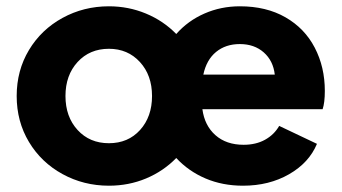

<svg xmlns="http://www.w3.org/2000/svg" viewBox="-20 -578 1085 610"><path d="M33 -273Q33 -354 72 -419Q111 -484 178.5 -521Q246 -558 326 -558Q388 -558 443.5 -535Q499 -512 540 -470Q577 -512 629.5 -535Q682 -558 742 -558Q826 -558 887 -523Q948 -488 980 -426.5Q1012 -365 1012 -289Q1012 -252 1005 -231H623Q630 -179 664.5 -148.5Q699 -118 754 -118Q793 -118 822 -134Q851 -150 867 -178L987 -121Q962 -61 898.5 -24.5Q835 12 752 12Q687 12 633 -11Q579 -34 540 -76Q499 -34 444 -11Q389 12 326 12Q246 12 178.5 -25Q111 -62 72 -127Q33 -192 33 -273ZM326 -123Q387 -123 425 -165Q463 -207 463 -273Q463 -339 424.5 -381Q386 -423 326 -423Q265 -423 226.5 -381Q188 -339 188 -273Q188 -207 226.5 -165Q265 -123 326 -123ZM853 -341Q848 -385 818 -411.5Q788 -438 742 -438Q697 -438 666.5 -413Q636 -388 626 -341Z"/></svg>

Font: BLUETTI 2.0
Style: Bold
Weight: 700
Designer: Stijn de Vries
Foundry: tokotype
Version: Version 2.005;October 31, 2023;FontCreator 14.0.0.2814 64-bi